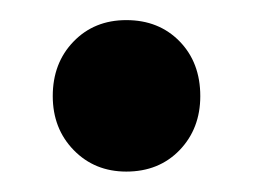

<svg xmlns="http://www.w3.org/2000/svg" viewBox="-20 -162 258 190"><path d="M105 7.8Q73.7 7.8 53 -13.4Q32.2 -34.7 32.2 -66.9Q32.2 -99.6 52.7 -120.8Q73.2 -142.1 105 -142.1Q137.2 -142.1 157.7 -121.1Q178.2 -100.1 178.2 -66.9Q178.2 -34.7 157.7 -13.4Q137.2 7.8 105 7.8Z"/></svg>

Font: Apfel Grotezk Mittel
Style: Regular
Weight: 500
Designer: Luigi Gorlero
Foundry: © 2023, Luigi Gorlero & Collletttivo
Version: Version 2.000;Glyphs 3.2 (3217)